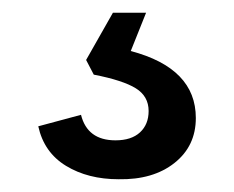

<svg xmlns="http://www.w3.org/2000/svg" viewBox="-20 -36 367 301"><path d="M166 245Q118 245 83.5 224Q49 203 40 162L107 144Q117 184 161 184Q186 184 199.5 171.5Q213 159 213 138Q213 115 193 102.5Q173 90 127 81L115 58L157 -16H209L185 44Q287 71 287 149Q287 193 253.5 219.5Q220 246 166 245Z"/></svg>

Font: Mona Sans Medium
Style: Regular
Weight: 500
Designer: Deni Anggara
Foundry: GitHub
Version: Version 2.000;Glyphs 3.2.3 (3260)